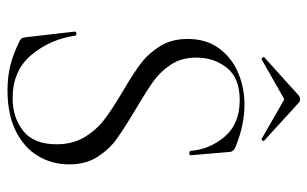

<svg xmlns="http://www.w3.org/2000/svg" viewBox="-178 -650 840 525"><g transform="rotate(90 242.5 -388.0)"><path d="M280 -338Q332 -307 360.5 -286.5Q389 -266 409.5 -234Q430 -202 430 -157Q430 -110 407 -71.5Q384 -33 338.5 -10.5Q293 12 227 12Q192 12 160.5 4.5Q129 -3 91 -22Q86 -25 84.5 -29Q83 -33 82 -41L67 -171V-172Q67 -176 72 -176.5Q77 -177 78 -173Q88 -104 131 -53Q174 -2 249 -2Q302 -2 338.5 -31Q375 -60 375 -122Q375 -167 355 -199.5Q335 -232 306.5 -253.5Q278 -275 229 -304Q181 -332 153.5 -353Q126 -374 106.5 -405.5Q87 -437 87 -481Q87 -531 112.5 -566Q138 -601 179 -618.5Q220 -636 267 -636Q322 -636 381 -612Q396 -606 396 -595L405 -489Q405 -485 399.5 -485Q394 -485 393 -489Q389 -541 354 -582Q319 -623 254 -623Q194 -623 166 -588Q138 -553 138 -504Q138 -464 157 -435Q176 -406 203.5 -386.5Q231 -367 280 -338ZM240 -783Q245 -788 252 -788Q258 -788 263 -783L365 -690Q366 -690 366 -688Q366 -686 363.5 -684Q361 -682 360 -683L252 -745L143 -683Q141 -682 138 -685.5Q135 -689 137 -690Z"/></g></svg>

Font: Cormorant Garamond Light
Style: Regular
Weight: 300
Designer: Christian Thalmann (Catharsis Fonts)
Version: Version 3.000